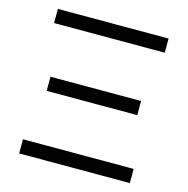

<svg xmlns="http://www.w3.org/2000/svg" viewBox="-106 -822 904 924"><g transform="rotate(15 346.0 -360.0)"><path d="M621.5 -649.5H70V-720H621.5ZM571.5 -325H120V-395.5H571.5ZM621.5 0H70V-70.5H621.5Z"/></g></svg>

Font: CCSD_manrope
Style: Regular
Weight: 400
Designer: Mikhail Sharanda
Foundry: Mikhail Sharanda
Version: Version 4.503